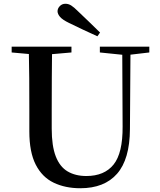

<svg xmlns="http://www.w3.org/2000/svg" viewBox="-20 -983 849 1021"><path d="M512 -810 498 -790Q460 -807 422 -825Q384 -843 347 -861Q312 -878 299 -893.5Q286 -909 286 -923Q286 -938 298 -950.5Q310 -963 328 -963Q344 -963 358.5 -954Q373 -945 397 -921Q424 -895 453.5 -867Q483 -839 512 -810ZM407 18Q327 18 265.5 -11.5Q204 -41 170 -107.5Q136 -174 136 -284V-397Q136 -481 135.5 -566Q135 -651 133 -735H257Q256 -652 255.5 -567.5Q255 -483 255 -397V-299Q255 -207 276.5 -151.5Q298 -96 339.5 -71.5Q381 -47 439 -47Q535 -47 584 -108Q633 -169 632 -310L630 -735H674L671 -296Q670 -136 602.5 -59Q535 18 407 18ZM42 -704V-735H360V-704L211 -691H187ZM511 -704V-735H774V-704L663 -691H638Z"/></svg>

Font: Noto Serif JP ExtraLight SemiBold
Style: Regular
Weight: 600
Version: Version 2.003-H1;hotconv 1.1.1;makeotfexe 2.6.0